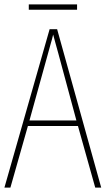

<svg xmlns="http://www.w3.org/2000/svg" viewBox="-20 -847 477 867"><path d="M410 0 332 -278H106L27 0H0L204 -715H238L437 0ZM243 -607Q237 -629 231.5 -648.5Q226 -668 220 -691Q215 -669 209 -649.5Q203 -630 197 -606L113 -303H325ZM328 -827V-803H110V-827Z"/></svg>

Font: Noto Sans Gurmukhi UI Condensed Thin
Style: Regular
Weight: 100
Width: 3
Designer: Jelle Bosma - Monotype Design Team
Foundry: Monotype Imaging Inc.
Version: Version 2.004; ttfautohint (v1.8.4.7-5d5b)